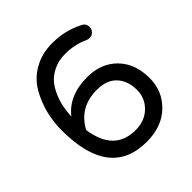

<svg xmlns="http://www.w3.org/2000/svg" viewBox="-190 -853 1008 1008"><g transform="rotate(-45 314.0 -349.0)"><path d="M334 -75Q403 -75 446 -117Q489 -159 489 -219Q489 -287 451 -328Q413 -369 340 -369Q210 -369 151 -259Q178 -75 334 -75ZM351 -452Q454 -452 517 -388Q580 -324 580 -217Q580 -120 512.5 -55Q445 10 333 10Q59 10 59 -348Q59 -411 74 -471Q89 -531 121 -586Q153 -641 212 -674.5Q271 -708 349 -708Q444 -708 526 -665Q547 -654 547 -629Q547 -613 535.5 -600.5Q524 -588 506 -588Q497 -588 489 -591Q427 -620 356 -620Q307 -620 269 -601.5Q231 -583 209 -556Q187 -529 172.5 -492.5Q158 -456 153 -426Q148 -396 146 -364Q215 -452 351 -452Z"/></g></svg>

Font: VarelaRound
Style: Regular
Weight: 400
Designer: Joe Prince, Avraham Cornfeld
Foundry: Joe Prince, Avraham Cornfeld
Version: Version 2.000;PS 002.000;hotconv 1.0.88;makeotf.lib2.5.64775